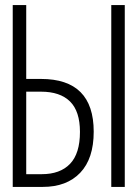

<svg xmlns="http://www.w3.org/2000/svg" viewBox="-20 -734 540 754"><path d="M30 0V-714H83V-424H141Q348 -424 348 -217Q348 -111 295 -55.5Q242 0 148 0ZM417 0V-714H470V0ZM83 -50H144Q216 -50 255 -90.5Q294 -131 294 -216Q294 -297 255 -335.5Q216 -374 141 -374H83Z"/></svg>

Font: Noto Sans Mono ExtraCondensed Light
Style: Regular
Weight: 300
Width: 2
Designer: Monotype Design Team
Foundry: Monotype Imaging Inc.
Version: Version 2.014; ttfautohint (v1.8.4.7-5d5b)